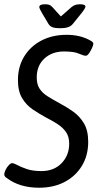

<svg xmlns="http://www.w3.org/2000/svg" viewBox="-21 -874 461 899"><path d="M162 5Q70 5 10 -41Q6 -43 2.5 -47.5Q-1 -52 -1 -56Q-1 -66 5 -78.5Q11 -91 20 -100.5Q29 -110 36 -110Q44 -110 60.5 -101Q77 -92 104.5 -82.5Q132 -73 173 -73Q232 -73 267.5 -110Q303 -147 303 -201Q303 -235 287.5 -256.5Q272 -278 247 -294Q222 -310 194 -324Q163 -341 132.5 -361.5Q102 -382 82.5 -414.5Q63 -447 63 -499Q63 -562 92.5 -610Q122 -658 173.5 -684.5Q225 -711 291 -711Q358 -711 406 -682Q416 -676 416 -669Q416 -663 410 -649.5Q404 -636 396 -624.5Q388 -613 381 -613Q370 -613 348 -623Q326 -633 278 -633Q223 -633 187 -600Q151 -567 151 -511Q151 -479 164.5 -458.5Q178 -438 202 -423Q226 -408 259 -390Q291 -373 321.5 -351.5Q352 -330 372 -296.5Q392 -263 392 -210Q392 -146 362.5 -97.5Q333 -49 281.5 -22Q230 5 162 5ZM354 -854Q379 -854 379 -843Q379 -835 358 -809L320 -762Q312 -752 298.5 -747Q285 -742 260 -742Q235 -742 223.5 -747Q212 -752 206 -762L178 -809Q172 -819 167.5 -828Q163 -837 163 -841Q163 -854 190 -854Q201 -854 209 -851.5Q217 -849 225 -840L264 -797L313 -840Q322 -848 332 -851Q342 -854 354 -854Z"/></svg>

Font: Asap Condensed Condensed Regular
Style: Italic
Weight: 400
Width: 3
Italic angle: -6°
Designer: Pablo Cosgaya
Foundry: Omnibus-Type
Version: Version 3.001; ttfautohint (v1.8.4.7-5d5b)